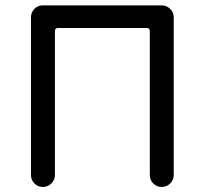

<svg xmlns="http://www.w3.org/2000/svg" viewBox="-20 -704 777 729"><path d="M97.7 -39.1V-638.7Q97.7 -657.2 110.8 -670.4Q124 -683.6 142.6 -683.6H593.8Q612.3 -683.6 626 -670.4Q639.6 -657.2 639.6 -638.7V-39.1Q639.6 -20.5 626 -7.3Q612.3 5.9 593.8 5.9Q575.2 5.9 562 -7.3Q548.8 -20.5 548.8 -39.1V-585.9Q548.8 -597.7 537.1 -597.7H200.2Q188.5 -597.7 188.5 -585.9V-39.1Q188.5 -20.5 174.8 -7.3Q161.1 5.9 142.6 5.9Q124 5.9 110.8 -7.3Q97.7 -20.5 97.7 -39.1Z"/></svg>

Font: jf-openhuninn-2.0
Style: Regular
Weight: 400
Designer: [Kosugi Maru]
Designed by MOTOYA      

[Varela Round]
Joe Prince (Latin component); Avraham Cornfeld (Hebrew component)
Foundry: justfont CO.,LTD.
Version: 2.0